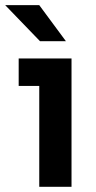

<svg xmlns="http://www.w3.org/2000/svg" viewBox="-20 -718 370 738"><path d="M130.9 0V-493.2H254.9V0ZM51.8 -387.7V-493.2H254.9V-387.7ZM133.8 -559.6 0 -698.2H130.9L233.4 -559.6Z"/></svg>

Font: Sen
Style: Bold
Weight: 700
Designer: Kosal Sen, Philatype
Foundry: Philatype
Version: Version 2.000;gftools[0.9.31]